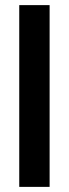

<svg xmlns="http://www.w3.org/2000/svg" viewBox="-20 -730 268 750"><path d="M55.2 0V-710H173.8V0Z"/></svg>

Font: LT Hoop SemBd
Style: Regular
Weight: 600
Designer: Daniel Lyons
Foundry: LyonsType
Version: Version 1.000